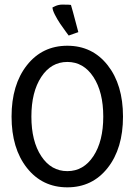

<svg xmlns="http://www.w3.org/2000/svg" viewBox="-20 -802 580 827"><path d="M317.4 -663.6Q316.4 -663.6 297.9 -656.7Q279.3 -649.9 275.9 -648.9Q275.4 -649.4 263.2 -666Q251 -682.6 239 -700.2Q227.1 -717.8 216.6 -738.3Q206.1 -758.8 206.1 -770Q206.5 -770 210.9 -772.2Q215.3 -774.4 220.2 -776.6Q225.1 -778.8 232.7 -780.5Q240.2 -782.2 247.1 -782.2Q281.2 -782.2 285.6 -780.8Q287.1 -776.9 294.2 -750.7Q301.3 -724.6 309.1 -694.8Q316.9 -665 317.4 -663.6ZM157.7 -470.5Q115.2 -405.8 115.2 -299.8Q115.2 -193.8 157.7 -129.4Q200.2 -64.9 270 -64.9Q339.8 -64.9 382.3 -129.4Q424.8 -193.8 424.8 -299.8Q424.8 -405.8 382.3 -470.5Q339.8 -535.2 270 -535.2Q200.2 -535.2 157.7 -470.5ZM95.9 -78.9Q29.8 -162.6 29.8 -299.8Q29.8 -437 95.9 -521Q162.1 -605 270 -605Q377.9 -605 443.8 -521Q509.8 -437 509.8 -299.8Q509.8 -162.6 443.8 -78.9Q377.9 4.9 270 4.9Q162.1 4.9 95.9 -78.9Z"/></svg>

Font: Nikodecs
Style: Medium
Weight: 500
Version: Version 0.29